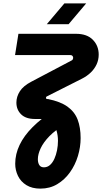

<svg xmlns="http://www.w3.org/2000/svg" viewBox="-20 -900 604 1136"><path d="M219 216Q170 216 136.5 195.5Q103 175 86.5 141Q70 107 70 69Q70 12 96 -42.5Q122 -97 173.5 -148.5Q225 -200 299 -247L365 -163Q308 -131 272.5 -94.5Q237 -58 220.5 -22.5Q204 13 204 42Q204 63 212.5 76.5Q221 90 240 90Q260 90 275.5 76.5Q291 63 301.5 40Q312 17 317.5 -11Q323 -39 323 -67Q323 -99 314 -129Q305 -159 288 -177Q273 -188 259 -192Q245 -196 228 -196H187Q133 -196 105 -223.5Q77 -251 77 -293Q77 -328 97.5 -360Q118 -392 166 -417L405 -543Q409 -545 410.5 -549Q412 -553 413 -557Q413 -564 409 -569Q405 -574 397 -574H69L89 -700H430Q495 -700 529.5 -664.5Q564 -629 564 -577Q564 -546 551.5 -519Q539 -492 516.5 -470.5Q494 -449 464 -434L258 -330Q255 -329 253.5 -326.5Q252 -324 252 -322Q252 -314 260 -314H264Q338 -299 380 -268.5Q422 -238 439.5 -192Q457 -146 457 -83Q457 -30 441 23Q425 76 394 119.5Q363 163 319 189.5Q275 216 219 216ZM257 -757 361 -880H490L386 -757Z"/></svg>

Font: MuseoModerno Thin SemiBold
Style: Italic
Weight: 600
Italic angle: -9°
Version: Version 1.003